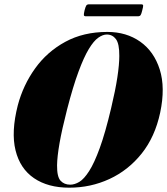

<svg xmlns="http://www.w3.org/2000/svg" viewBox="-20 -860 774 890"><path d="M477.5 -712Q566 -712 630 -666.8Q694 -621.5 720.5 -537.8Q747 -454 722.5 -338Q698.5 -225.5 636.5 -148Q574.5 -70.5 487.2 -30.2Q400 10 301 10Q202.5 10 137.8 -34Q73 -78 52 -163.2Q31 -248.5 62.5 -372Q87.5 -466 143 -543.2Q198.5 -620.5 282.8 -666.2Q367 -712 477.5 -712ZM305.5 -4Q326 -4 347.8 -17Q369.5 -30 393.2 -67Q417 -104 442.5 -174Q468 -244 495 -358Q515 -442 524 -501.5Q533 -561 533 -600.5Q533.5 -657 517.5 -678.5Q501.5 -700 475 -700Q456.5 -700 435.5 -685.2Q414.5 -670.5 391.8 -633Q369 -595.5 343.8 -527.5Q318.5 -459.5 291 -353Q267 -259.5 256 -196.5Q245 -133.5 244.5 -93.5Q244 -40.5 260.8 -22.2Q277.5 -4 305.5 -4ZM372 -812Q376.5 -829.5 380.2 -834.8Q384 -840 393 -840H633.5Q642.5 -840 643.5 -835.5Q644.5 -831 639.5 -812.5Q635.5 -795.5 631.8 -790Q628 -784.5 619 -784.5H378.5Q369.5 -784.5 368.8 -789.8Q368 -795 372 -812Z"/></svg>

Font: Fraunces 144pt Black
Style: Italic
Weight: 900
Italic angle: -16°
Version: Version 1.000;[0bf87f6ff]